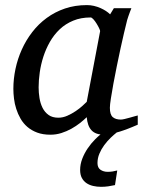

<svg xmlns="http://www.w3.org/2000/svg" viewBox="-20 -514 561 750"><path d="M518.1 -26.9Q512.2 -24.4 496.6 -17.8Q481 -11.2 461.4 -4.4Q449.2 0 436 3.4Q424.3 12.7 412.6 23.9Q398.4 37.6 387 53.2Q375.5 68.8 368.2 86.4Q360.8 104 360.8 123Q360.8 141.1 372.6 149.2Q384.3 157.2 400.9 157.2Q410.6 157.2 419.7 155.8Q428.7 154.3 438 151.9L429.2 209Q416.5 211.9 402.6 213.9Q388.7 215.8 375 215.8Q358.9 215.8 344 212.4Q329.1 209 317.9 201.4Q306.6 193.8 299.8 181.2Q293 168.5 293 149.9Q293 127.9 301.3 106.2Q309.6 84.5 322.8 65.2Q335.9 45.9 352.5 29.3Q362.3 19.5 372.6 11.2Q364.3 10.3 357.4 7.8Q345.2 3.4 337.2 -5.4Q329.1 -14.2 324.7 -26.9Q320.3 -39.6 318.8 -56.2Q307.6 -45.4 292.5 -33.4Q277.3 -21.5 259 -11.2Q240.7 -1 220 5.6Q199.2 12.2 176.8 12.2Q147.5 12.2 125.2 3.9Q103 -4.4 86.9 -18.3Q70.8 -32.2 60.3 -50.5Q49.8 -68.8 43.5 -88.6Q37.1 -108.4 34.7 -128.7Q32.2 -148.9 32.2 -167Q32.2 -205.6 40.5 -244.9Q48.8 -284.2 65.2 -320.6Q81.5 -356.9 106 -388.7Q130.4 -420.4 162.4 -443.8Q194.3 -467.3 233.6 -480.7Q272.9 -494.1 319.8 -494.1Q333.5 -494.1 346.9 -491Q360.4 -487.8 372.1 -482.7Q383.8 -477.5 393.6 -471.2Q403.3 -464.8 410.2 -458L424.8 -481.9H493.2Q490.7 -476.1 487.8 -468Q484.9 -460 481.9 -451.7Q479 -443.4 476.8 -436Q474.6 -428.7 474.1 -424.8Q470.7 -411.6 464.4 -385Q458 -358.4 450.9 -325.2Q443.8 -292 436.3 -255.6Q428.7 -219.2 422.9 -186.8Q417 -154.3 413.1 -129.2Q409.2 -104 409.2 -92.8Q409.2 -66.4 420.4 -56.6Q431.6 -46.9 452.1 -46.9Q457 -46.9 466.6 -49.1Q476.1 -51.3 486.3 -54.2Q496.6 -57.1 505.4 -59.6Q514.2 -62 518.1 -63ZM371.1 -392.1Q371.6 -394.5 367.4 -403.3Q363.3 -412.1 357.4 -421.6Q351.6 -431.2 345 -438.5Q338.4 -445.8 334 -445.8Q295.9 -445.8 265.9 -433.3Q235.8 -420.9 213.4 -399.7Q190.9 -378.4 175 -350.6Q159.2 -322.8 149.4 -292.5Q139.6 -262.2 135.3 -231.4Q130.9 -200.7 130.9 -172.9Q130.9 -151.9 134.3 -130.9Q137.7 -109.9 146.2 -92.8Q154.8 -75.7 169.7 -64.9Q184.6 -54.2 208 -54.2Q225.6 -54.2 243.2 -62Q260.7 -69.8 275.9 -80.1Q291 -90.3 302.2 -100.6Q313.5 -110.8 318.8 -116.2Z"/></svg>

Font: Charis SIL Am
Style: Italic
Weight: 400
Italic angle: -11°
Foundry: SIL International
Version: Version 5.000